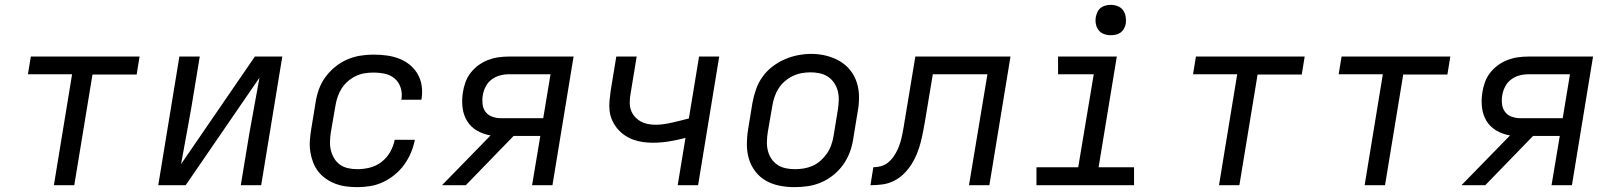

<svg xmlns="http://www.w3.org/2000/svg" viewBox="-20 -763 6640 791"><path d="M202 0 277 -457H95L107 -530H555L543 -456H361L286 0Z M632 0 719 -530H803L768 -318Q758 -260 747 -202Q736 -144 726 -87L1030 -530H1143L1056 0H972L1007 -212Q1017 -270 1028 -328Q1039 -386 1049 -443L745 0Z M1452 8Q1429 8 1406 5Q1383 2 1362 -6Q1341 -14 1323 -26.5Q1305 -39 1291.5 -56Q1278 -73 1270 -94Q1262 -115 1258.5 -137.5Q1255 -160 1256.5 -183Q1258 -206 1262 -230L1280 -340Q1284 -367 1293.5 -394Q1303 -421 1320 -444.5Q1337 -468 1360 -487Q1383 -506 1409.5 -517.5Q1436 -529 1463.5 -533.5Q1491 -538 1518 -538Q1546 -538 1572.5 -534.5Q1599 -531 1623 -522Q1647 -513 1667 -497Q1687 -481 1700 -459Q1713 -437 1717 -411Q1721 -385 1717 -358Q1717 -356 1716.5 -355Q1716 -354 1716 -352H1633Q1633 -353 1633.5 -354Q1634 -355 1634 -355Q1638 -379 1630.5 -402Q1623 -425 1606 -439.5Q1589 -454 1566 -459Q1543 -464 1518 -464Q1500 -464 1481.5 -461Q1463 -458 1445.5 -449.5Q1428 -441 1413 -428Q1398 -415 1387.5 -398.5Q1377 -382 1371 -364Q1365 -346 1362 -328L1343 -218Q1340 -199 1339.5 -179.5Q1339 -160 1343.5 -142.5Q1348 -125 1357.5 -109.5Q1367 -94 1381.5 -84Q1396 -74 1414.5 -70Q1433 -66 1452 -66Q1478 -66 1504 -72.5Q1530 -79 1552 -96Q1574 -113 1587.5 -137Q1601 -161 1606 -187H1689Q1684 -160 1673 -134Q1662 -108 1645.5 -85Q1629 -62 1606.5 -43.5Q1584 -25 1558.5 -13Q1533 -1 1506 3.5Q1479 8 1452 8Z M1801 0 2001 -205Q1971 -210 1945 -225Q1919 -240 1904 -265Q1889 -290 1885.5 -320.5Q1882 -351 1887 -382Q1890 -403 1897.5 -424Q1905 -445 1919 -463Q1933 -481 1951.5 -494.5Q1970 -508 1991 -516Q2012 -524 2033.5 -527Q2055 -530 2076 -530H2343L2256 0H2172L2206 -203H2096L1899 0ZM2044 -276H2218L2248 -457H2076Q2057 -457 2039 -452Q2021 -447 2005.5 -435.5Q1990 -424 1981 -406.5Q1972 -389 1969 -371Q1966 -353 1968 -334.5Q1970 -316 1980.5 -302Q1991 -288 2008.5 -282Q2026 -276 2044 -276Z M2772 0 2804 -195Q2771 -186 2737 -180.5Q2703 -175 2670 -175Q2648 -175 2627.5 -178Q2607 -181 2588 -188Q2569 -195 2552.5 -206.5Q2536 -218 2523.5 -233Q2511 -248 2502.5 -266.5Q2494 -285 2491.5 -305.5Q2489 -326 2491 -347.5Q2493 -369 2496 -390L2519 -530H2603L2578 -378Q2575 -361 2574.5 -344Q2574 -327 2578.5 -312Q2583 -297 2593.5 -284.5Q2604 -272 2617.5 -264Q2631 -256 2647.5 -252.5Q2664 -249 2680 -249Q2697 -249 2714.5 -251.5Q2732 -254 2749 -258Q2766 -262 2783 -266Q2800 -270 2818 -275L2860 -530H2943L2856 0Z M3253 8Q3222 8 3191.5 2Q3161 -4 3135.5 -18.5Q3110 -33 3092 -56.5Q3074 -80 3065.5 -108Q3057 -136 3057 -167.5Q3057 -199 3062 -230L3080 -340Q3085 -367 3094.5 -394.5Q3104 -422 3121 -446Q3138 -470 3162 -488.5Q3186 -507 3212.5 -518.5Q3239 -530 3267 -535.5Q3295 -541 3323 -541Q3354 -541 3384 -533.5Q3414 -526 3439 -511.5Q3464 -497 3482.5 -474Q3501 -451 3510 -422.5Q3519 -394 3519 -362.5Q3519 -331 3513 -300L3495 -190Q3491 -163 3481 -136Q3471 -109 3454 -85Q3437 -61 3413.5 -42Q3390 -23 3363 -11.5Q3336 0 3308 4Q3280 8 3253 8ZM3254 -66Q3273 -66 3291.5 -69Q3310 -72 3328 -80Q3346 -88 3361 -101.5Q3376 -115 3387 -131Q3398 -147 3404.5 -165.5Q3411 -184 3414 -202L3432 -312Q3435 -332 3435.5 -351Q3436 -370 3431.5 -388Q3427 -406 3416.5 -421.5Q3406 -437 3391 -447Q3376 -457 3357 -461Q3338 -465 3319 -465Q3300 -465 3281.5 -461.5Q3263 -458 3245.5 -449.5Q3228 -441 3213 -428Q3198 -415 3187.5 -398.5Q3177 -382 3171 -364Q3165 -346 3162 -328L3143 -218Q3140 -199 3139.5 -179.5Q3139 -160 3143.5 -142Q3148 -124 3158 -109Q3168 -94 3183 -84Q3198 -74 3216.5 -70Q3235 -66 3254 -66Z M3566 0 3578 -74Q3594 -74 3610 -78.5Q3626 -83 3639 -93.5Q3652 -104 3661.5 -118Q3671 -132 3678 -147Q3685 -162 3689.5 -177.5Q3694 -193 3697 -208.5Q3700 -224 3703 -240Q3706 -256 3708 -271Q3709 -274 3709.5 -277Q3710 -280 3710 -283L3751 -530H4143L4056 0H3972L4048 -457H3823L3792 -271Q3788 -247 3783.5 -223.5Q3779 -200 3773 -176.5Q3767 -153 3757.5 -129.5Q3748 -106 3734.5 -85Q3721 -64 3702.5 -46Q3684 -28 3661 -17Q3638 -6 3614 -3Q3590 0 3566 0Z M4250 0V-74H4422L4486 -457H4339V-530H4581L4506 -74H4652V0ZM4556 -618Q4541 -618 4527.5 -623Q4514 -628 4505.5 -639.5Q4497 -651 4494.5 -665.5Q4492 -680 4495 -695Q4497 -705 4502 -715Q4507 -725 4516 -731.5Q4525 -738 4535.5 -740.5Q4546 -743 4556 -743Q4571 -743 4585 -737.5Q4599 -732 4607 -720.5Q4615 -709 4617.5 -694.5Q4620 -680 4618 -665Q4616 -655 4610.5 -645Q4605 -635 4596 -628.5Q4587 -622 4576.5 -620Q4566 -618 4556 -618Z M5002 0 5077 -457H4895L4907 -530H5355L5343 -456H5161L5086 0Z M5602 0 5677 -457H5495L5507 -530H5955L5943 -456H5761L5686 0Z M6001 0 6201 -205Q6171 -210 6145 -225Q6119 -240 6104 -265Q6089 -290 6085.5 -320.5Q6082 -351 6087 -382Q6090 -403 6097.5 -424Q6105 -445 6119 -463Q6133 -481 6151.5 -494.5Q6170 -508 6191 -516Q6212 -524 6233.5 -527Q6255 -530 6276 -530H6543L6456 0H6372L6406 -203H6296L6099 0ZM6244 -276H6418L6448 -457H6276Q6257 -457 6239 -452Q6221 -447 6205.5 -435.5Q6190 -424 6181 -406.5Q6172 -389 6169 -371Q6166 -353 6168 -334.5Q6170 -316 6180.5 -302Q6191 -288 6208.5 -282Q6226 -276 6244 -276Z"/></svg>

Font: Iosevka Curly Extended Oblique
Style: Regular
Weight: 400
Width: 7
Italic angle: -9°
Monospace: yes
Designer: Belleve Invis
Foundry: Belleve Invis
Version: Version 11.1.0; ttfautohint (v1.8.3)